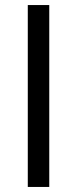

<svg xmlns="http://www.w3.org/2000/svg" viewBox="-20 -740 305 760"><path d="M175 -720V0H90V-720Z"/></svg>

Font: Carrois Gothic
Style: Regular
Weight: 400
Designer: Ralph du Carrois
Foundry: Ralph du Carrois
Version: Version 1.002